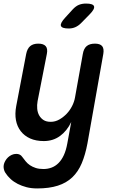

<svg xmlns="http://www.w3.org/2000/svg" viewBox="-46 -805 666 1078"><path d="M332 0 354 -120Q330 -70 291 -41.5Q252 -13 200 -13Q156 -13 123.5 -27.5Q91 -42 70.5 -68.5Q50 -95 43.5 -130.5Q37 -166 45 -209L101 -502Q107 -532 123.5 -546Q140 -560 169 -560Q198 -560 210.5 -546Q223 -532 217 -502L165 -237Q161 -215 163 -194Q165 -173 174 -157Q183 -141 198.5 -131Q214 -121 239 -121Q264 -121 287 -134Q310 -147 328.5 -166.5Q347 -186 359 -210Q371 -234 375 -257L419 -502Q424 -532 440.5 -546Q457 -560 487 -560Q516 -560 527.5 -546Q539 -532 534 -502L445 0Q433 64 413 111.5Q393 159 360 190.5Q327 222 278.5 237.5Q230 253 163 253Q130 253 103 246Q76 239 53.5 227.5Q31 216 13.5 200Q-4 184 -16 165Q-22 156 -24.5 144Q-27 132 -25 121Q-23 110 -16.5 98.5Q-10 87 -1 78.5Q8 70 20 64.5Q32 59 46 59Q56 59 64.5 63Q73 67 79 76Q88 88 98 100.5Q108 113 122 122.5Q136 132 154.5 138Q173 144 198 144Q222 144 243.5 136Q265 128 282.5 110.5Q300 93 312.5 66Q325 39 332 0ZM340 -645Q301 -645 296 -660Q291 -675 321 -707L363 -753Q380 -771 397.5 -778Q415 -785 437 -785Q477 -785 482 -769.5Q487 -754 456 -723L409 -675Q394 -660 377 -652.5Q360 -645 340 -645Z"/></svg>

Font: Maple Mono NL SemiBold
Style: Italic
Weight: 600
Italic angle: -10°
Monospace: yes
Designer: subframe7536
Version: Version 7.000